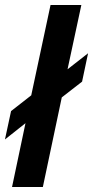

<svg xmlns="http://www.w3.org/2000/svg" viewBox="-32 -747 372 767"><path d="M16.1 0 69.8 -254.9 -12.2 -189.9 12.2 -303.2 92.8 -366.2 169.9 -727.1H293L237.8 -470.2L319.8 -534.2L295.9 -420.9L214.8 -357.9L139.2 0Z"/></svg>

Font: Clear Sans
Style: Bold Italic
Weight: 700
Italic angle: -12°
Foundry: Intel Corporation
Version: Version 1.00